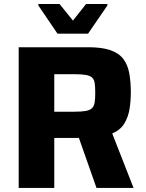

<svg xmlns="http://www.w3.org/2000/svg" viewBox="-20 -919 712 939"><path d="M71.4 0V-688H411.9Q479.2 -688 520.5 -673.4Q561.9 -658.9 583.3 -630.4Q604.8 -601.9 612.3 -560.3Q619.8 -518.8 619.8 -465.9Q619.8 -426.8 613.7 -387.2Q607.6 -347.6 588.4 -315.5Q569.1 -283.4 528.9 -266.1L633.1 0H451.9L355.2 -274.8L398.5 -250.9Q390.2 -246.2 380.6 -245.2Q370.9 -244.3 356.7 -244.3H245.4V0ZM245.4 -372.7H344.5Q379.1 -372.7 399.5 -376.4Q419.9 -380.2 430 -390.1Q440.1 -400 442.9 -417.9Q445.8 -435.8 445.8 -464.2Q445.8 -492.7 443.4 -510.7Q440.9 -528.6 431.5 -538.5Q422.2 -548.3 401.6 -552.2Q381 -556.1 344.7 -556.1H245.4ZM261.2 -754.3 167.7 -892.1V-899.5H271.1L336.7 -818.4L401.1 -899.5H505.1V-892.1L410.6 -754.3Z"/></svg>

Font: Saira Thin
Style: Regular
Weight: 100
Designer: Hector Gatti with collaboration of the Omnibus-Type team
Foundry: Omnibus-Type
Version: Version 1.101